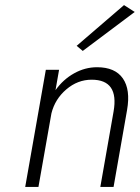

<svg xmlns="http://www.w3.org/2000/svg" viewBox="-20 -734 549 754"><path d="M426 -296Q448 -421 340 -421Q285 -421 240.5 -383Q196 -345 182 -289L131 0H79L160 -460H212L198 -380Q228 -422 271 -446Q314 -470 361 -470Q432 -470 462.5 -426Q493 -382 479 -302L426 0H374ZM509 -687 305 -534 281 -554 467 -714Z"/></svg>

Font: Renner* Light
Style: Light Italic
Weight: 300
Italic angle: -10°
Version: Version 003.000 ; ttfautohint (v0.97) -l 8 -r 50 -G 200 -x 1